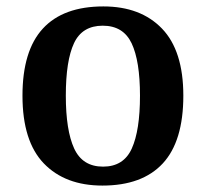

<svg xmlns="http://www.w3.org/2000/svg" viewBox="-20 -568 641 598"><path d="M299 10Q183 10 116.5 -59Q50 -128 50 -270Q50 -410 113.5 -479Q177 -548 302 -548Q418 -548 484.5 -479Q551 -410 551 -270Q551 -128 487 -59Q423 10 299 10ZM301 -49Q365 -49 390.5 -105.5Q416 -162 416 -270Q416 -378 390 -433Q364 -488 300 -488Q236 -488 210.5 -433.5Q185 -379 185 -270Q185 -162 211 -105.5Q237 -49 301 -49Z"/></svg>

Font: Noto Nastaliq Urdu SemiBold
Style: Regular
Weight: 600
Version: Version 3.007